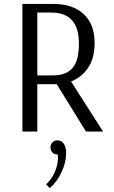

<svg xmlns="http://www.w3.org/2000/svg" viewBox="-20 -670 579 978"><path d="M248 54Q258 45 273 45Q288 45 298 54Q317 72 317 111Q317 156 293.5 207Q270 258 233 288L215 269Q244 242 259.5 205.5Q275 169 275 135Q275 123 274 117Q258 117 248 108Q237 97 237 81Q237 65 248 54ZM242 -606H170V-286H251Q316 -286 349 -323Q382 -360 382 -448Q382 -606 242 -606ZM251 -650Q350 -650 406 -598.5Q462 -547 462 -451Q462 -374 429 -325Q396 -276 342 -255L505 0H418L269 -241H170V0H94V-650Z"/></svg>

Font: Arsenal
Style: Regular
Weight: 400
Designer: Andrij Shevchenko
Foundry: Stairsfor.com
Version: Version 1.000